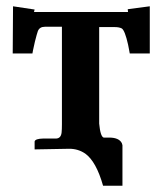

<svg xmlns="http://www.w3.org/2000/svg" viewBox="-20 -468 510 604"><path d="M292 -79.1Q295.9 -38.1 306.2 -35.2H323.2Q354.5 -35.2 363.3 -17.6Q364.7 -13.7 365.2 -11.2V116.2H304.2Q282.7 40 248 15.1Q225.6 0 198.2 0Q183.6 0 143.6 1Q103.5 2 88.9 2V-22.9Q90.8 -31.7 116.2 -32.2H157.2Q171.9 -33.2 173.8 -51.3Q174.8 -61 174.8 -77.1V-383.8H121.1Q104.5 -383.8 99.1 -370.1Q96.2 -362.3 89.8 -336.9Q82 -302.2 82 -299.8H20L21 -448.2L88.9 -438L86.9 -430.2H382.8Q382.8 -431.6 381.8 -439L451.2 -448.2V-299.8H388.2Q387.7 -304.7 385.3 -315.4Q383.3 -324.7 382.8 -328.1Q373 -371.6 363.3 -378.4Q355 -382.8 340.8 -382.8H292Z"/></svg>

Font: Linux Libertine O
Style: Bold
Weight: 700
Designer: Philipp H. Poll
Foundry: Philipp H. Poll
Version: Version 5.0.0